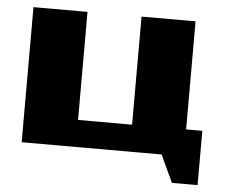

<svg xmlns="http://www.w3.org/2000/svg" viewBox="-46 -554 853 708"><g transform="rotate(5 380.0 -199.5)"><path d="M50 -500H250V-100H450V-500H650V-100H710V101H615L568 0H50Z"/></g></svg>

Font: Tokeely Brookings
Style: Regular
Weight: 400
Designer: Peter Wiegel
Foundry: Peter Wiegel
Version: Version 2.001